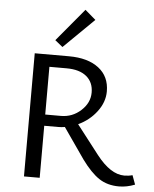

<svg xmlns="http://www.w3.org/2000/svg" viewBox="-60 -962 820 1022"><g transform="rotate(5 349.5 -451.5)"><path d="M412 -863 250 -704 209 -737 355 -912ZM681 -57 699 -8Q656 9 614 9Q552 9 507.5 -20.5Q463 -50 414 -117L300 -281Q282 -278 264 -278H190V0H106V-658H289Q390 -658 448 -613.5Q506 -569 506 -489Q506 -432 467.5 -381Q429 -330 369 -302L489 -147Q564 -51 637 -51Q661 -51 681 -57ZM190 -338H274Q335 -338 380.5 -379.5Q426 -421 426 -476Q426 -531 388.5 -562Q351 -593 282 -593H190Z"/></g></svg>

Font: EauTestInfant Medium
Style: Regular
Weight: 500
Designer: Christian Thalmann (Catharsis Fonts)
Version: Version 0.001;PS 000.001;hotconv 1.0.88;makeotf.lib2.5.64775